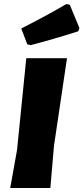

<svg xmlns="http://www.w3.org/2000/svg" viewBox="-20 -937 416 957"><path d="M311 -917 328 -913 376 -797 370 -781Q241 -740 133 -712L116 -716L86 -795Q216 -861 311 -917ZM314 -647 249 -210 231 0H31L65 -190L111 -647Z"/></svg>

Font: Alegreya Sans Black
Style: Italic
Weight: 900
Italic angle: -7°
Designer: Juan Pablo del Peral
Foundry: Huerta Tipografica
Version: Version 2.007